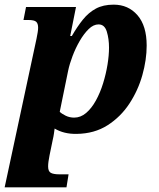

<svg xmlns="http://www.w3.org/2000/svg" viewBox="-54 -566 682 826"><path d="M103 -399Q106 -414 108 -426Q110 -438 110 -447Q110 -465 101.5 -472.5Q93 -480 68 -480H47L58 -536H273L248 -411H255Q278 -451 302.5 -481.5Q327 -512 358.5 -529Q390 -546 435 -546Q498 -546 537.5 -500.5Q577 -455 577 -370Q577 -309 558.5 -243Q540 -177 502.5 -120Q465 -63 408.5 -27Q352 9 276 10Q221 11 181 -13Q180 -5 178 9Q176 23 173 35L159 103Q156 118 154.5 129.5Q153 141 153 150Q153 171 164.5 177.5Q176 184 202 184H241L232 240H-34ZM265 -60Q293 -60 316.5 -80Q340 -100 358.5 -133.5Q377 -167 389.5 -207.5Q402 -248 408.5 -288Q415 -328 415 -361Q415 -399 405.5 -430Q396 -461 370 -461Q348 -461 327.5 -441Q307 -421 289 -390Q271 -359 258 -324.5Q245 -290 239 -261L203 -85Q211 -77 228 -68.5Q245 -60 265 -60Z"/></svg>

Font: Noto Serif SemiCondensed ExtraBold
Style: Italic
Weight: 800
Width: 4
Italic angle: -12°
Designer: Monotype Design Team
Foundry: Monotype Imaging Inc.
Version: Version 2.014; ttfautohint (v1.8.4.7-5d5b)